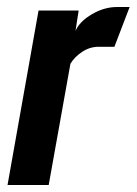

<svg xmlns="http://www.w3.org/2000/svg" viewBox="-20 -528 390 548"><path d="M1.5 0 90 -498H204.5L195.5 -440Q207.5 -467 242.5 -487.5Q277.5 -508 314 -508H350L306.5 -394.5H261.5Q236.5 -394.5 214.8 -380.2Q193 -366 181 -346L119 0Z"/></svg>

Font: Cabin Condensed
Style: Bold Italic
Weight: 700
Width: 3
Italic angle: -10°
Designer: Pablo Impallari
Foundry: Pablo Impallari. http://www.impallari.com Igino Marini. http://www.ikern.com
Version: Version 3.001; ttfautohint (v1.8.3)